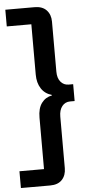

<svg xmlns="http://www.w3.org/2000/svg" viewBox="-65 -885 526 1091"><g transform="rotate(-5 198.0 -339.5)"><path d="M175.8 -848.1Q220.2 -848.1 243.7 -823Q267.1 -797.9 267.1 -757.8V-472.2Q267.1 -435.1 284.9 -414.1Q302.7 -393.1 330.1 -393.1H356V-296.9H330.1Q301.8 -296.9 284.4 -275.1Q267.1 -253.4 267.1 -215.8V78.1Q267.1 118.7 243.9 143.8Q220.7 168.9 175.8 168.9H8.8V73.2H148.9V-220.2Q148.9 -273.9 171.4 -303.7Q193.8 -333.5 230 -339.8V-342.8Q190.4 -354 169.7 -386.5Q148.9 -418.9 148.9 -465.8V-752.9H8.8V-848.1Z"/></g></svg>

Font: Lumene Sans
Style: Bold
Weight: 600
Designer: Deni Anggara
Version: Version 1.003;Glyphs 3.1.2 (3151)